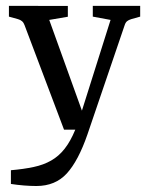

<svg xmlns="http://www.w3.org/2000/svg" viewBox="-20 -433 496 641"><path d="M101.5 188Q81.5 188 59.5 186.2Q37.5 184.4 16.4 181.1V135.3Q59.3 131.6 92.4 124.5Q125.5 117.5 150.9 102.9Q176.4 88.4 195.8 63.6Q215.3 38.9 231.3 0H193.8L61.8 -349.5Q58.9 -357.5 53.5 -362.2Q48 -366.9 40 -369.1L9.8 -377.5V-413.5L206.5 -413.1V-377.1L144.4 -366.5L253.5 -63.6L349.1 -366.5L289.8 -377.5V-413.5H448V-377.5L418.2 -369.1Q409.5 -366.5 404.2 -362.2Q398.9 -357.8 396 -348.4L272 15.6Q241.5 104 203.1 146Q164.7 188 101.5 188Z"/></svg>

Font: Rasa
Style: Regular
Weight: 400
Version: Version 1.000;PS 1.000;hotconv 1.0.88;makeotf.lib2.5.647800;